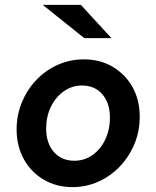

<svg xmlns="http://www.w3.org/2000/svg" viewBox="-20 -756 640 786"><path d="M277 10Q211 10 159 -20.5Q107 -51 77.5 -104.5Q48 -158 48 -226Q48 -285 69.5 -337Q91 -389 128.5 -428.5Q166 -468 216 -490.5Q266 -513 323 -513Q390 -513 441.5 -482.5Q493 -452 522.5 -399.5Q552 -347 552 -278Q552 -219 530.5 -167Q509 -115 471 -75Q433 -35 383 -12.5Q333 10 277 10ZM284 -98Q326 -98 359 -121.5Q392 -145 411 -185Q430 -225 430 -275Q430 -334 399 -370Q368 -406 315 -406Q275 -406 241.5 -382.5Q208 -359 188.5 -319Q169 -279 169 -230Q169 -170 200.5 -134Q232 -98 284 -98ZM325 -600 155 -736H311L436 -600Z"/></svg>

Font: Red Hat Mono SemiBold
Style: Italic
Weight: 600
Italic angle: -12°
Monospace: yes
Designer: Pentagram, MCKL
Foundry: MCKL
Version: Version 1.030